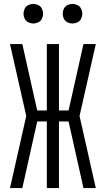

<svg xmlns="http://www.w3.org/2000/svg" viewBox="-20 -960 540 980"><path d="M31 0 114 -368 31 -735H94L170 -396H219V-735H281V-396H330L406 -735H469L386 -368L469 0H406L330 -340H281V0H219V-340H170L94 0ZM150 -840Q137 -840 124.5 -846Q112 -852 106 -864.5Q100 -877 100 -890Q100 -903 106 -915.5Q112 -928 124.5 -934Q137 -940 150 -940Q163 -940 175.5 -934Q188 -928 194 -915.5Q200 -903 200 -890Q200 -877 194 -864.5Q188 -852 175.5 -846Q163 -840 150 -840ZM350 -840Q337 -840 324.5 -846Q312 -852 306 -864.5Q300 -877 300 -890Q300 -903 306 -915.5Q312 -928 324.5 -934Q337 -940 350 -940Q363 -940 375.5 -934Q388 -928 394 -915.5Q400 -903 400 -890Q400 -877 394 -864.5Q388 -852 375.5 -846Q363 -840 350 -840Z"/></svg>

Font: Iosevka SS01 Light
Style: Regular
Weight: 300
Monospace: yes
Designer: Belleve Invis
Foundry: Belleve Invis
Version: 2.3.3; ttfautohint (v1.8.3)